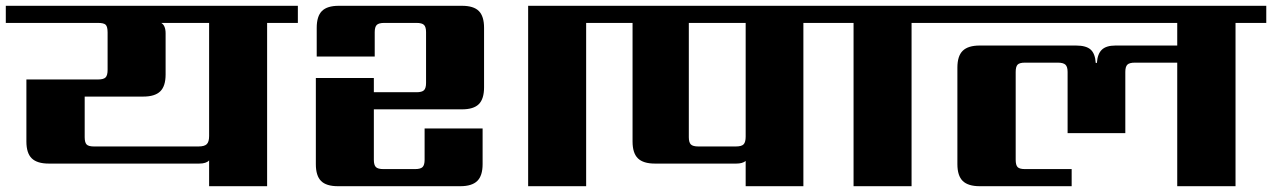

<svg xmlns="http://www.w3.org/2000/svg" viewBox="-40 -642 4386 662"><path d="M681 -173V-563H516Q531 -554 531 -527V-385Q531 -345 512.5 -327Q494 -309 454 -309H252V-169Q252 -151 258.5 -144Q265 -137 284 -137H644Q665 -137 673 -145Q681 -153 681 -173ZM987 -622V-563H881V0H681V-89Q671 -78 647 -78H128Q88 -78 69.5 -96Q51 -114 51 -154V-368H298Q317 -368 324 -375Q331 -382 331 -401V-530Q331 -550 324.5 -556.5Q318 -563 298 -563H-20V-622Z M1128 -622H1553Q1593 -622 1611 -604Q1629 -586 1629 -546V-341Q1629 -301 1611 -283Q1593 -265 1553 -265H1249V-91Q1249 -73 1256 -66Q1263 -59 1282 -59H1391Q1410 -59 1417 -66Q1424 -73 1424 -91V-199H1624V-76Q1624 -36 1605.5 -18Q1587 0 1547 0H1125Q1085 0 1067 -18Q1049 -36 1049 -76V-373H1249V-324H1396Q1415 -324 1422 -331Q1429 -338 1429 -356V-531Q1429 -549 1422 -556Q1415 -563 1396 -563H1285Q1266 -563 1259 -556Q1252 -549 1252 -531V-447H1052V-546Q1052 -586 1070 -604Q1088 -622 1128 -622ZM2087 -622V-563H1981V0H1781V-622Z M2531 -171V-563H2335V-169Q2335 -151 2342 -144Q2349 -137 2368 -137H2497Q2517 -137 2524 -144.5Q2531 -152 2531 -171ZM2837 -622V-563H2730V0H2531V-87Q2520 -78 2499 -78H2218Q2178 -78 2159.5 -96Q2141 -114 2141 -154V-563H2047V-622Z M3209 -622V-563H3103V0H2903V-563H2797V-622Z M4326 -622V-563H4220V0H4019V-426H3873Q3854 -426 3847 -419Q3840 -412 3840 -394V-183H3641V-394Q3641 -412 3633.5 -419Q3626 -426 3607 -426H3494Q3475 -426 3468.5 -419Q3462 -412 3462 -394V-91Q3462 -73 3468.5 -66Q3475 -59 3494 -59H3655V0H3338Q3298 0 3279.5 -18Q3261 -36 3261 -76V-409Q3261 -449 3279.5 -467Q3298 -485 3338 -485H3670Q3705 -485 3720.5 -471Q3736 -457 3738 -425H3742Q3744 -456 3759 -470.5Q3774 -485 3806 -485H4019V-563H3169V-622Z"/></svg>

Font: Sarpanch ExtraBold
Style: Regular
Weight: 800
Designer: Manushi Parikh (Devanagari and Latin), Jyotish Sonowal (Devanagari)
Foundry: Indian Type Foundry
Version: Version 2.004;PS 1.0;hotconv 1.0.78;makeotf.lib2.5.61930; tt